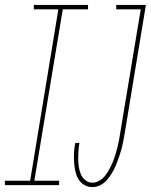

<svg xmlns="http://www.w3.org/2000/svg" viewBox="-65 -755 615 783"><path d="M312 8Q293 8 277.5 -1.5Q262 -11 253.5 -26.5Q245 -42 241.5 -60Q238 -78 237 -96.5Q236 -115 237 -134Q238 -153 242 -172H259Q256 -156 255 -139.5Q254 -123 254 -106.5Q254 -90 256.5 -74Q259 -58 265 -44Q271 -30 283.5 -20Q296 -10 312 -10Q327 -10 341 -18.5Q355 -27 364.5 -39.5Q374 -52 381.5 -66Q389 -80 395 -94.5Q401 -109 405.5 -123.5Q410 -138 413.5 -152.5Q417 -167 420 -181.5Q423 -196 425 -211L509 -717H409V-735H530L443 -208Q440 -192 437 -176Q434 -160 429.5 -144Q425 -128 419.5 -112Q414 -96 407.5 -80.5Q401 -65 392 -50Q383 -35 371.5 -21.5Q360 -8 344 0Q328 8 312 8ZM-45 0V-18H58L173 -717H73V-735H294V-717H191L75 -18H176V0Z"/></svg>

Font: Iosevka SS04 Thin Oblique
Style: Regular
Weight: 100
Italic angle: -9°
Monospace: yes
Designer: Belleve Invis
Foundry: Belleve Invis
Version: Version 19.0.0; ttfautohint (v1.8.4)